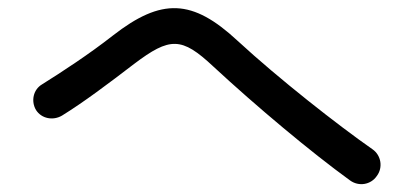

<svg xmlns="http://www.w3.org/2000/svg" viewBox="-20 -572 1040 480"><path d="M855 -121C877 -105 907 -110 922 -132C938 -153 933 -184 911 -199C825 -259 677 -375 574 -470C461 -575 384 -578 262 -483C202 -436 136 -393 85 -361C63 -348 57 -319 70 -297C84 -275 113 -270 135 -283C190 -317 251 -363 315 -412C405 -480 434 -480 513 -406C621 -306 757 -192 855 -121Z"/></svg>

Font: 寒蝉半圆体
Style: Regular
Weight: 400
Designer: Yoshimichi Ohira & Warren
Foundry: ChillType
Version: Version 1.800;Glyphs 3.1.1 (3135)